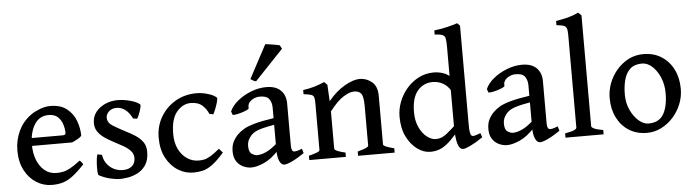

<svg xmlns="http://www.w3.org/2000/svg" viewBox="-45 -883 3916 1083"><g transform="rotate(-5 1912.5 -341.5)"><path d="M399.4 -248.5Q391.6 -239.7 375.5 -230.7Q359.4 -221.7 344.7 -215.8H81.5L82.5 -260.3H295.4Q305.7 -260.3 309.1 -263.7Q312.5 -267.1 312.5 -276.4Q312.5 -293.5 305.4 -318.1Q298.3 -342.8 279.8 -362.1Q261.2 -381.3 225.6 -381.3Q173.3 -381.3 145.5 -336.4Q117.7 -291.5 117.7 -221.7Q117.7 -175.3 132.6 -136.7Q147.5 -98.1 175.5 -75Q203.6 -51.8 242.7 -51.8Q261.7 -51.8 279.5 -55.2Q297.4 -58.6 320.6 -71Q343.8 -83.5 377.9 -109.9Q383.3 -106.9 389.2 -98.9Q395 -90.8 397 -87.4Q356.4 -44.4 326.9 -22.9Q297.4 -1.5 270.8 5.9Q244.1 13.2 211.4 13.2Q163.6 13.2 122.8 -12.7Q82 -38.6 57.6 -85.7Q33.2 -132.8 33.2 -196.3Q33.2 -256.8 58.1 -308.6Q83 -360.4 129.4 -393.1Q150.9 -408.2 180.9 -419.7Q210.9 -431.2 239.3 -431.2Q298.3 -431.2 333.5 -403.1Q368.7 -375 384 -333Q399.4 -291 399.4 -248.5Z M762.2 -127Q762.2 -79.6 742.9 -51.3Q723.6 -22.9 695.8 -9.3Q668 4.4 640.9 8.8Q613.8 13.2 598.1 13.2Q573.7 13.2 540.8 5.4Q507.8 -2.4 477.5 -19Q473.6 -21.5 472.7 -43.5Q471.7 -65.4 473.6 -92.5Q475.6 -119.6 480.5 -136.2L506.8 -131.3Q512.2 -89.8 543.2 -62.7Q574.2 -35.6 618.2 -35.6Q649.4 -35.6 668.5 -52Q687.5 -68.4 687.5 -97.7Q687.5 -121.6 671.4 -138.9Q655.3 -156.2 630.1 -170.4Q605 -184.6 577.6 -198.7Q552.7 -211.9 529.5 -227.5Q506.3 -243.2 491.5 -263.9Q476.6 -284.7 476.6 -313Q476.6 -350.1 497.6 -376.5Q518.6 -402.8 551.5 -417Q584.5 -431.2 621.1 -431.2Q653.3 -431.2 690.2 -421.6Q727.1 -412.1 745.6 -396.5Q749.5 -393.1 745.4 -376.2Q741.2 -359.4 734.1 -341.6Q727.1 -323.7 721.7 -316.9L699.2 -320.3Q682.1 -355.5 659.4 -371.8Q636.7 -388.2 612.3 -388.2Q583.5 -388.2 567.4 -372.3Q551.3 -356.4 551.3 -338.4Q551.3 -309.1 580.8 -290.8Q610.4 -272.5 651.9 -251Q678.2 -237.8 703.6 -221.7Q729 -205.6 745.6 -183.1Q762.2 -160.6 762.2 -127Z M1187 -85Q1147.9 -40 1118.9 -19.3Q1089.8 1.5 1064.7 7.3Q1039.6 13.2 1011.7 13.2Q965.8 13.2 925 -12.2Q884.3 -37.6 858.9 -85.2Q833.5 -132.8 833.5 -199.2Q833.5 -263.7 864 -316.2Q894.5 -368.7 947.5 -399.9Q1000.5 -431.2 1067.9 -431.2Q1097.7 -431.2 1132.1 -421.1Q1166.5 -411.1 1181.6 -395.5Q1183.1 -388.2 1177.7 -369.4Q1172.4 -350.6 1164.8 -331.5Q1157.2 -312.5 1151.9 -304.2L1129.9 -308.6Q1119.6 -335.9 1095.9 -357.4Q1072.3 -378.9 1030.3 -378.9Q985.8 -378.9 951.4 -338.9Q917 -298.8 917 -213.4Q917 -163.6 934.8 -127.4Q952.6 -91.3 982.4 -71.5Q1012.2 -51.8 1046.9 -51.8Q1063.5 -51.8 1078.4 -54.7Q1093.3 -57.6 1113.5 -69.3Q1133.8 -81.1 1166.5 -107.9Z M1640.6 -42Q1602.5 -15.6 1571.8 -1.2Q1541 13.2 1526.9 13.2Q1509.8 13.2 1499.3 -10Q1488.8 -33.2 1488.8 -73.2V-312.5Q1488.8 -341.8 1474.4 -361.8Q1460 -381.8 1419.9 -380.9Q1394 -380.4 1372.3 -364.3Q1350.6 -348.1 1353.5 -321.3Q1354 -316.9 1342 -311.3Q1330.1 -305.7 1313.2 -300.5Q1296.4 -295.4 1281.5 -292.7Q1266.6 -290 1260.7 -291.5L1253.4 -311.5Q1267.1 -343.8 1300.5 -370.8Q1334 -397.9 1377 -414.6Q1419.9 -431.2 1462.4 -431.2Q1516.6 -431.2 1544.4 -403.3Q1572.3 -375.5 1572.3 -329.1V-90.3Q1572.3 -55.7 1589.8 -55.7Q1596.7 -55.7 1606 -57.9Q1615.2 -60.1 1632.8 -67.4ZM1493.2 -216.3Q1446.8 -208.5 1420.7 -201.4Q1394.5 -194.3 1380.9 -186.8Q1367.2 -179.2 1357.9 -169.9Q1346.2 -157.7 1339.1 -142.8Q1332 -127.9 1332 -107.9Q1332 -74.2 1348.9 -63.7Q1365.7 -53.2 1377.4 -53.2Q1401.4 -53.2 1429.4 -65.9Q1457.5 -78.6 1493.2 -109.9L1496.6 -69.8Q1454.6 -24.4 1412.6 -5.6Q1370.6 13.2 1340.3 13.2Q1317.4 13.2 1294.7 2.9Q1272 -7.3 1257.1 -29.3Q1242.2 -51.3 1242.2 -86.4Q1242.2 -118.7 1253.7 -140.9Q1265.1 -163.1 1281.7 -179.7Q1296.4 -194.3 1317.9 -207.3Q1339.4 -220.2 1380.1 -231.7Q1420.9 -243.2 1493.2 -253.9ZM1408.7 -468.8Q1400.4 -470.2 1391.6 -475.1Q1382.8 -480 1377.9 -484.4L1478.5 -672.9Q1485.8 -672.4 1502.4 -669.9Q1519 -667.5 1535.6 -664.6Q1552.2 -661.6 1559.1 -659.7L1570.3 -639.2Z M1945.3 0V-24.4Q2006.8 -40.5 2006.8 -51.8V-276.4Q2006.8 -328.6 1994.9 -345.9Q1982.9 -363.3 1953.6 -363.3Q1928.7 -363.3 1893.3 -341.3Q1857.9 -319.3 1814.5 -262.7V-51.8Q1814.5 -45.4 1830.6 -38.1Q1846.7 -30.8 1876 -24.4V0H1668.9V-24.4Q1698.7 -32.2 1714.8 -38.3Q1731 -44.4 1731 -51.8V-315.4Q1731 -338.4 1727.8 -349.6Q1724.6 -360.8 1711.9 -365.2Q1699.2 -369.6 1668.9 -373V-396.5Q1704.6 -401.4 1733.6 -410.2Q1762.7 -418.9 1790.5 -431.2L1807.6 -414.1L1812.5 -320.8Q1856.9 -375 1906.5 -403.1Q1956.1 -431.2 1991.2 -431.2Q2029.8 -431.2 2060.3 -406.2Q2090.8 -381.3 2090.8 -325.7V-51.8Q2090.8 -45.9 2103.8 -39.8Q2116.7 -33.7 2152.3 -24.4V0Z M2651.9 -43Q2610.8 -15.1 2581.1 -1Q2551.3 13.2 2539.1 13.2Q2519 13.2 2508.8 -20Q2498.5 -53.2 2498.5 -127.4V-566.9Q2498.5 -600.1 2495.4 -615.7Q2492.2 -631.3 2479 -636.7Q2465.8 -642.1 2435.1 -644V-667Q2476.6 -671.9 2510 -680.2Q2543.5 -688.5 2566.9 -696.3L2582 -681.2V-122.1Q2582 -90.3 2584.7 -76.9Q2587.4 -63.5 2592.3 -58.1Q2596.7 -53.7 2607.2 -55.4Q2617.7 -57.1 2643.6 -67.4ZM2531.7 -108.9Q2499 -69.3 2471.9 -42Q2444.8 -14.6 2417 -0.7Q2389.2 13.2 2353.5 13.2Q2317.4 13.2 2281.2 -12.2Q2245.1 -37.6 2221.2 -85.2Q2197.3 -132.8 2197.3 -199.2Q2197.3 -240.7 2212.6 -281.7Q2228 -322.8 2256.6 -356.4Q2285.2 -390.1 2324.5 -410.6Q2363.8 -431.2 2411.1 -431.2Q2438.5 -431.2 2465.8 -421.9Q2493.2 -412.6 2528.3 -378.4Q2528.3 -351.6 2522.2 -339.1Q2516.1 -326.7 2501.5 -317.9Q2486.8 -346.2 2460 -362.1Q2433.1 -377.9 2400.4 -377.9Q2348.1 -377.9 2314.5 -338.4Q2280.8 -298.8 2280.8 -217.3Q2280.8 -168 2297.9 -131.6Q2314.9 -95.2 2340.6 -75.4Q2366.2 -55.7 2391.1 -55.7Q2423.3 -55.7 2452.6 -79.3Q2481.9 -103 2513.7 -133.3Q2519.5 -130.4 2524.7 -121.1Q2529.8 -111.8 2531.7 -108.9Z M3088.9 -42Q3050.8 -15.6 3020 -1.2Q2989.3 13.2 2975.1 13.2Q2958 13.2 2947.5 -10Q2937 -33.2 2937 -73.2V-312.5Q2937 -341.8 2922.6 -361.8Q2908.2 -381.8 2868.2 -380.9Q2842.3 -380.4 2820.6 -364.3Q2798.8 -348.1 2801.8 -321.3Q2802.2 -316.9 2790.3 -311.3Q2778.3 -305.7 2761.5 -300.5Q2744.6 -295.4 2729.7 -292.7Q2714.8 -290 2709 -291.5L2701.7 -311.5Q2715.3 -343.8 2748.8 -370.8Q2782.2 -397.9 2825.2 -414.6Q2868.2 -431.2 2910.6 -431.2Q2964.8 -431.2 2992.7 -403.3Q3020.5 -375.5 3020.5 -329.1V-90.3Q3020.5 -55.7 3038.1 -55.7Q3044.9 -55.7 3054.2 -57.9Q3063.5 -60.1 3081.1 -67.4ZM2941.4 -216.3Q2895 -208.5 2868.9 -201.4Q2842.8 -194.3 2829.1 -186.8Q2815.4 -179.2 2806.2 -169.9Q2794.4 -157.7 2787.4 -142.8Q2780.3 -127.9 2780.3 -107.9Q2780.3 -74.2 2797.1 -63.7Q2814 -53.2 2825.7 -53.2Q2849.6 -53.2 2877.7 -65.9Q2905.8 -78.6 2941.4 -109.9L2944.8 -69.8Q2902.8 -24.4 2860.8 -5.6Q2818.8 13.2 2788.6 13.2Q2765.6 13.2 2742.9 2.9Q2720.2 -7.3 2705.3 -29.3Q2690.4 -51.3 2690.4 -86.4Q2690.4 -118.7 2701.9 -140.9Q2713.4 -163.1 2730 -179.7Q2744.6 -194.3 2766.1 -207.3Q2787.6 -220.2 2828.4 -231.7Q2869.1 -243.2 2941.4 -253.9Z M3119.6 0V-24.4Q3158.7 -31.2 3172.1 -37.8Q3185.5 -44.4 3185.5 -51.8V-576.7Q3185.5 -603 3180.7 -614.5Q3175.8 -626 3162.6 -629.9Q3149.4 -633.8 3124 -636.7V-660.2Q3161.6 -666.5 3191.4 -674.1Q3221.2 -681.6 3252 -696.3L3269.5 -679.2V-51.8Q3269.5 -45.4 3283.9 -38.1Q3298.3 -30.8 3335.4 -24.4V0Z M3791.5 -217.8Q3791.5 -172.9 3774.7 -131.3Q3757.8 -89.8 3728.5 -57.4Q3699.2 -24.9 3661.1 -5.9Q3623 13.2 3580.6 13.2Q3522 13.2 3478.5 -14.4Q3435.1 -42 3411.1 -90.1Q3387.2 -138.2 3387.2 -199.2Q3387.2 -258.8 3415 -311.8Q3442.9 -364.7 3490.7 -397.9Q3538.6 -431.2 3598.1 -431.2Q3656.7 -431.2 3700.2 -403.3Q3743.7 -375.5 3767.6 -327.4Q3791.5 -279.3 3791.5 -217.8ZM3704.1 -201.7Q3704.1 -249 3687.3 -289.3Q3670.4 -329.6 3643.3 -354.2Q3616.2 -378.9 3585.4 -378.9Q3543 -378.9 3518.8 -356.9Q3494.6 -335 3484.4 -297.4Q3474.1 -259.8 3474.1 -212.4Q3474.1 -165 3492.4 -125.5Q3510.7 -85.9 3538.1 -62.3Q3565.4 -38.6 3593.3 -38.6Q3652.8 -38.6 3678.5 -82Q3704.1 -125.5 3704.1 -201.7Z"/></g></svg>

Font: Dai Banna SIL
Style: Regular
Weight: 400
Designer: Victor Gaultney
Foundry: SIL International
Version: Version 4.000